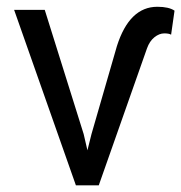

<svg xmlns="http://www.w3.org/2000/svg" viewBox="-20 -558 545 578"><path d="M231.9 -154.3 114.7 -528.3H22.5L208.5 0H277.3L422.4 -412.1Q430.2 -434.1 444.8 -445.8Q459.5 -457.5 474.6 -457.5Q488.8 -457.5 495.1 -453.6L505.4 -525.9Q488.3 -537.6 453.6 -537.6Q369.6 -537.6 332 -419.4L255.4 -154.3L243.2 -105.5Z"/></svg>

Font: FAU Chimera
Style: Regular
Weight: 400
Version: Version 1.002;hotconv 1.0.117;makeotfexe 2.5.65602